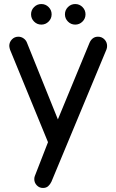

<svg xmlns="http://www.w3.org/2000/svg" viewBox="-20 -697 577 952"><path d="M193 235Q175 235 162.5 222Q150 209 150 191Q150 182 153 175L218 8L30 -450Q29 -454 27.5 -459Q26 -464 26 -469Q26 -488 39 -501.5Q52 -515 71 -515Q85 -515 96.5 -507Q108 -499 113 -487L267 -105L424 -485Q430 -499 440.5 -507Q451 -515 466 -515Q485 -515 498 -501.5Q511 -488 511 -469Q511 -460 508 -452L235 204Q229 217 219 226Q209 235 193 235ZM353 -575Q332 -575 317 -590Q302 -605 302 -626Q302 -647 317 -662Q332 -677 353 -677Q374 -677 389 -662Q404 -647 404 -626Q404 -605 389 -590Q374 -575 353 -575ZM185 -575Q164 -575 149 -590Q134 -605 134 -626Q134 -647 149 -662Q164 -677 185 -677Q206 -677 221 -662Q236 -647 236 -626Q236 -605 221 -590Q206 -575 185 -575Z"/></svg>

Font: Varela Round
Style: Regular
Weight: 400
Designer: Joe Prince, Avraham Cornfeld
Foundry: Joe Prince, Avraham Cornfeld
Version: Version 3.010; ttfautohint (v1.8.4.7-5d5b)